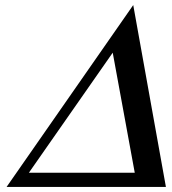

<svg xmlns="http://www.w3.org/2000/svg" viewBox="-20 -738 678 758"><path d="M635 0 506 -718 6 0ZM512 -56H94L425 -530Z"/></svg>

Font: Perun Medium Italic
Style: Regular
Weight: 500
Italic angle: -12°
Foundry: Copyright (c) Stefan Peev, Context Ltd, 2016
Version: Version 1.026